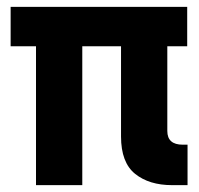

<svg xmlns="http://www.w3.org/2000/svg" viewBox="-20 -540 581 560"><path d="M85 0V-405H11V-520H526V-405H468V-158Q468 -118 513 -118H527V0H482Q415 0 374 -33Q333 -66 333 -142V-405H220V0Z"/></svg>

Font: Cal Sans
Style: Regular
Weight: 400
Designer: Designer Mark Davis DBA MarkFonts
Foundry: Designer Mark Davis DBA MarkFonts
Version: Version 1.000